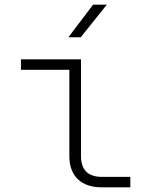

<svg xmlns="http://www.w3.org/2000/svg" viewBox="-20 -805 640 825"><path d="M418 0Q351 0 314.5 -35Q278 -70 278 -135V-505H70V-550H328V-135Q328 -45 418 -45H540V0ZM274 -645 380 -785H439L327 -645Z"/></svg>

Font: NKDuy Mono Thin
Style: Regular
Weight: 100
Monospace: yes
Designer: NKDuy
Foundry: NKDuy
Version: Version 2.251; ttfautohint (v1.8.4.7-5d5b)